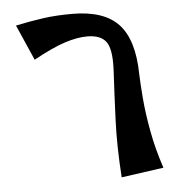

<svg xmlns="http://www.w3.org/2000/svg" viewBox="-48 -655 683 711"><g transform="rotate(-5 294.0 -299.5)"><path d="M376 10Q368 -106 372 -204Q376 -302 381 -393Q384 -468 363.5 -494.5Q343 -521 294 -521Q257 -521 210.5 -506Q164 -491 93 -452L35 -584Q92 -596 139.5 -602.5Q187 -609 246 -609Q364 -609 418 -551Q472 -493 474 -366Q475 -332 479.5 -276Q484 -220 496.5 -152Q509 -84 533 -12Z"/></g></svg>

Font: Marhey
Style: Regular
Weight: 400
Designer: Nur Syamsi & Bustanul Arifin
Foundry: Namelatype
Version: Version 1.000; ttfautohint (v1.8.4.7-5d5b)